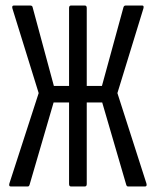

<svg xmlns="http://www.w3.org/2000/svg" viewBox="-20 -675 564 695"><path d="M19 0Q11 0 14 -11L120 -338L25 -644Q22 -655 30 -655H89Q97 -655 98 -649L175 -364H230V-646Q230 -655 237 -655H287Q294 -655 294 -646V-364H349L427 -649Q429 -655 435 -655H495Q502 -655 499 -644L405 -338L510 -11Q513 0 505 0H444Q441 0 439.5 -1.5Q438 -3 437 -6L350 -304H294V-9Q294 0 287 0H237Q230 0 230 -9V-304H174L87 -6Q86 -3 84.5 -1.5Q83 0 80 0Z"/></svg>

Font: Sofia Sans Extra Condensed
Style: Regular
Weight: 400
Designer: Botio Nikoltchev, Ani Petrova
Foundry: lettersoup
Version: Version 4.101